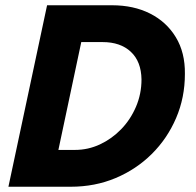

<svg xmlns="http://www.w3.org/2000/svg" viewBox="-20 -710 744 730"><path d="M12 0 159 -690H406Q488 -690 550.5 -658.5Q613 -627 648.5 -568.5Q684 -510 683 -429Q683 -339 649.5 -261Q616 -183 557 -124.5Q498 -66 419.5 -33Q341 0 249 0ZM202 -140H265Q315 -140 360 -161Q405 -182 440.5 -218.5Q476 -255 497 -304Q518 -353 518 -408Q517 -476 477.5 -513Q438 -550 370 -550H289Z"/></svg>

Font: Radio Canada
Style: Bold Italic
Weight: 700
Italic angle: -12°
Designer: Charles Daoud, Etienne Aubert Bonn, Alexandre Saumier Demers, Jacques Le Bailly
Foundry: Radio-Canada
Version: Version 2.104; ttfautohint (v1.8.4.7-5d5b);gftools[0.9.28.de